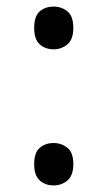

<svg xmlns="http://www.w3.org/2000/svg" viewBox="-20 -554 327 584"><path d="M84 -469Q84 -434 101 -419Q118 -404 143 -404Q167 -404 185 -419Q203 -434 203 -469Q203 -505 185 -519.5Q167 -534 143 -534Q118 -534 101 -519.5Q84 -505 84 -469ZM84 -55Q84 -20 101 -5Q118 10 143 10Q167 10 185 -5Q203 -20 203 -55Q203 -90 185 -104.5Q167 -119 143 -119Q118 -119 101 -104.5Q84 -90 84 -55Z"/></svg>

Font: Noto Sans Sinhala
Style: Regular
Weight: 400
Designer: Jelle Bosma - Monotype Design Team
Foundry: Monotype Imaging Inc.
Version: Version 1.900